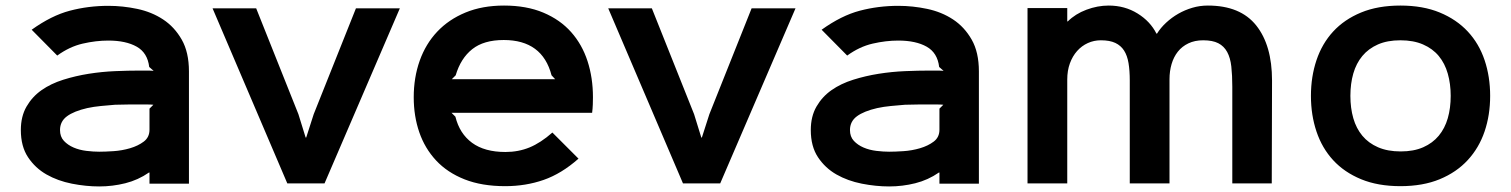

<svg xmlns="http://www.w3.org/2000/svg" viewBox="-20 -660 5438 691"><path d="M660 -403V1H518V-39H516Q477 -12 431 -0.5Q385 11 337 11Q289 11 238.5 1Q188 -9 147.5 -32Q107 -55 81 -94Q55 -133 55 -192Q55 -241 75.5 -276.5Q96 -312 129.5 -335.5Q163 -359 207.5 -373Q252 -387 299.5 -394.5Q347 -402 394.5 -404Q442 -406 483 -406Q491 -406 507.5 -406Q524 -406 533 -405L517 -419Q511 -470 472 -492Q433 -514 370 -514Q325 -514 277.5 -503Q230 -492 186 -460L94 -553Q165 -604 231.5 -621.5Q298 -639 370 -639Q422 -639 474 -628Q526 -617 567 -590Q608 -563 634 -517.5Q660 -472 660 -403ZM532 -283Q524 -284 509.5 -284Q495 -284 489 -284Q468 -284 444 -284Q420 -284 394 -283Q369 -281 343 -278.5Q317 -276 294 -271Q246 -260 221 -241.5Q196 -223 196 -192Q196 -168 210 -153Q224 -138 245 -129Q266 -120 291 -117Q316 -114 337 -114Q358 -114 388.5 -116Q419 -118 448 -126.5Q477 -135 497.5 -150.5Q518 -166 518 -193V-269Z M1419 -630 1148 0H1014L745 -630H902L1054 -249L1080 -165H1082L1109 -249L1261 -630Z M2114 -310Q2114 -299 2113.5 -284Q2113 -269 2111 -254H1605L1619 -240Q1634 -179 1679 -146Q1724 -113 1799 -113Q1846 -113 1886 -129.5Q1926 -146 1968 -183L2062 -89Q2001 -35 1936.5 -12.5Q1872 10 1798 10Q1714 10 1652 -14.5Q1590 -39 1549.5 -82.5Q1509 -126 1489 -184Q1469 -242 1469 -310Q1469 -381 1490.5 -441.5Q1512 -502 1553.5 -546Q1595 -590 1655.5 -615Q1716 -640 1794 -640Q1875 -640 1935.5 -614.5Q1996 -589 2035.5 -544.5Q2075 -500 2094.5 -440Q2114 -380 2114 -310ZM1978 -375 1965 -389Q1932 -516 1793 -516Q1721 -516 1679.5 -483Q1638 -450 1620 -389L1606 -375Z M2843 -630 2572 0H2438L2169 -630H2326L2478 -249L2504 -165H2506L2533 -249L2685 -630Z M3503 -403V1H3361V-39H3359Q3320 -12 3274 -0.5Q3228 11 3180 11Q3132 11 3081.5 1Q3031 -9 2990.5 -32Q2950 -55 2924 -94Q2898 -133 2898 -192Q2898 -241 2918.5 -276.5Q2939 -312 2972.5 -335.5Q3006 -359 3050.5 -373Q3095 -387 3142.5 -394.5Q3190 -402 3237.5 -404Q3285 -406 3326 -406Q3334 -406 3350.5 -406Q3367 -406 3376 -405L3360 -419Q3354 -470 3315 -492Q3276 -514 3213 -514Q3168 -514 3120.5 -503Q3073 -492 3029 -460L2937 -553Q3008 -604 3074.5 -621.5Q3141 -639 3213 -639Q3265 -639 3317 -628Q3369 -617 3410 -590Q3451 -563 3477 -517.5Q3503 -472 3503 -403ZM3375 -283Q3367 -284 3352.5 -284Q3338 -284 3332 -284Q3311 -284 3287 -284Q3263 -284 3237 -283Q3212 -281 3186 -278.5Q3160 -276 3137 -271Q3089 -260 3064 -241.5Q3039 -223 3039 -192Q3039 -168 3053 -153Q3067 -138 3088 -129Q3109 -120 3134 -117Q3159 -114 3180 -114Q3201 -114 3231.5 -116Q3262 -118 3291 -126.5Q3320 -135 3340.5 -150.5Q3361 -166 3361 -193V-269Z M4558 -370 4557 0H4415V-348Q4415 -389 4411.5 -420.5Q4408 -452 4396.5 -473Q4385 -494 4364.5 -504.5Q4344 -515 4310 -515Q4280 -515 4257 -504Q4234 -493 4219 -474Q4204 -455 4196.5 -429.5Q4189 -404 4189 -375V0H4046V-370Q4046 -406 4041.5 -433Q4037 -460 4025.5 -478Q4014 -496 3994 -505.5Q3974 -515 3942 -515Q3917 -515 3895 -505Q3873 -495 3856.5 -476.5Q3840 -458 3830.5 -432Q3821 -406 3821 -374V0H3678V-631H3821V-583H3823Q3850 -610 3890 -625Q3930 -640 3970 -640Q4028 -640 4074 -611.5Q4120 -583 4142 -539H4144Q4157 -560 4177 -578.5Q4197 -597 4220.5 -610.5Q4244 -624 4271 -632Q4298 -640 4327 -640Q4444 -640 4501 -568.5Q4558 -497 4558 -370Z M5343 -315Q5343 -246 5323 -187Q5303 -128 5262.5 -84Q5222 -40 5161.5 -15Q5101 10 5020 10Q4939 10 4878.5 -15Q4818 -40 4778 -83.5Q4738 -127 4718 -186.5Q4698 -246 4698 -315Q4698 -384 4718 -443.5Q4738 -503 4778 -546.5Q4818 -590 4878.5 -615Q4939 -640 5020 -640Q5101 -640 5161.5 -615Q5222 -590 5262.5 -546.5Q5303 -503 5323 -443.5Q5343 -384 5343 -315ZM5201 -315Q5201 -358 5190.5 -395Q5180 -432 5158 -458.5Q5136 -485 5101.5 -500Q5067 -515 5020 -515Q4973 -515 4939 -500Q4905 -485 4883 -458.5Q4861 -432 4850.5 -395.5Q4840 -359 4840 -315Q4840 -271 4850.5 -234.5Q4861 -198 4883 -171.5Q4905 -145 4939.5 -130Q4974 -115 5021 -115Q5068 -115 5102 -130Q5136 -145 5158 -171.5Q5180 -198 5190.5 -234.5Q5201 -271 5201 -315Z"/></svg>

Font: TypoPRO Sinkin Sans
Style: 600 SemiBold
Weight: 600
Designer: Keith Bates
Foundry: K-Type
Version: Sinkin Sans (version 1.0)  by Keith Bates   •   © 2014   www